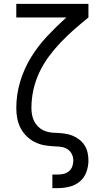

<svg xmlns="http://www.w3.org/2000/svg" viewBox="-20 -755 540 990"><path d="M250 215V145H279Q295 145 310 141Q325 137 336.5 127Q348 117 353 102.5Q358 88 358 73Q358 56 351 41Q344 26 331 16.5Q318 7 301.5 3.5Q285 0 269 0Q242 -1 215 -5Q188 -9 163.5 -20.5Q139 -32 119 -51Q99 -70 86.5 -94Q74 -118 69 -144.5Q64 -171 64 -198Q64 -267 84 -334Q104 -401 140 -459.5Q176 -518 223.5 -568.5Q271 -619 322 -665H64V-735H436V-665Q399 -635 363 -603.5Q327 -572 294 -537.5Q261 -503 232.5 -464.5Q204 -426 183.5 -383Q163 -340 152.5 -293Q142 -246 142 -198Q142 -181 145 -164Q148 -147 155.5 -131.5Q163 -116 175 -103.5Q187 -91 202.5 -83.5Q218 -76 235 -73Q252 -70 269 -70H270Q291 -69 311.5 -66.5Q332 -64 351.5 -56.5Q371 -49 387.5 -36.5Q404 -24 415.5 -6.5Q427 11 431.5 31.5Q436 52 436 72Q436 103 425.5 132Q415 161 392 180.5Q369 200 339 207.5Q309 215 279 215Z"/></svg>

Font: Iosevka Algr
Style: Regular
Weight: 400
Monospace: yes
Designer: Belleve Invis
Foundry: Belleve Invis
Version: Version 26.0.2; ttfautohint (v1.8.3)